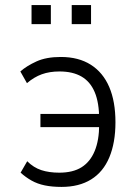

<svg xmlns="http://www.w3.org/2000/svg" viewBox="-20 -727 539 755"><path d="M222 8Q185 8 156 2Q127 -4 104 -17Q81 -30 61 -48L87 -93Q112 -68 142.5 -58Q173 -48 213 -48Q267 -48 301 -69.5Q335 -91 352.5 -133.5Q370 -176 370 -238L378 -227H139V-279H378L370 -257Q370 -323 352.5 -364.5Q335 -406 300.5 -426Q266 -446 214 -446Q175 -446 144.5 -435Q114 -424 86 -400L60 -446Q85 -468 123.5 -485.5Q162 -503 219 -503Q289 -503 337 -472.5Q385 -442 409.5 -385Q434 -328 434 -246Q434 -166 410 -108.5Q386 -51 338.5 -21.5Q291 8 222 8ZM262 -632V-707H338V-632ZM104 -632V-707H180V-632Z"/></svg>

Font: Nunito Sans 7pt Condensed Light
Style: Regular
Weight: 300
Width: 3
Designer: Vernon Adams
Foundry: Vernon Adams
Version: Version 3.101;gftools[0.9.27]